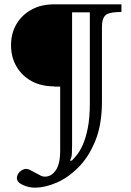

<svg xmlns="http://www.w3.org/2000/svg" viewBox="-20 -720 606 887"><path d="M141 147Q113 147 85.5 134.5Q58 122 58 103Q58 90 67 78.5Q76 67 90.5 62Q105 57 120 66L160 87Q168 92 174.5 94Q181 96 188 96Q217 96 237.5 67Q258 38 258 -25V-700H313V-48Q313 -26 312 -9Q311 8 303 22H312Q321 13 335 -4Q349 -21 362.5 -51Q376 -81 385.5 -128Q395 -175 395 -244V-700H451V-251Q451 -144 420 -68.5Q389 7 341 54.5Q293 102 240 124.5Q187 147 141 147ZM230 -321Q170 -321 125.5 -345.5Q81 -370 56 -413Q31 -456 31 -511Q31 -566 56 -608.5Q81 -651 125.5 -675.5Q170 -700 230 -700ZM230 -320V-700H262V-320ZM432 -597 428 -663H300V-700H541V-665L520 -664Q476 -662 463.5 -645.5Q451 -629 451 -597Z"/></svg>

Font: Hedvig Letters Serif 18pt
Style: Regular
Weight: 400
Designer: Alexander Örn & Tor Weibull
Foundry: Kanon Foundry
Version: Version 1.000